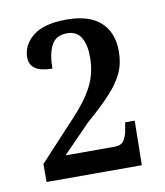

<svg xmlns="http://www.w3.org/2000/svg" viewBox="-59 -874 460 536"><g transform="rotate(-10 171.5 -605.5)"><path d="M31 -387V-438L134 -549Q173 -590 192 -627Q211 -664 211 -710Q211 -745 198.5 -765.5Q186 -786 159 -786Q127 -786 114.5 -761.5Q102 -737 102 -696Q38 -696 38 -739Q38 -774 69 -799Q100 -824 164 -824Q228 -824 260.5 -794.5Q293 -765 293 -712Q293 -678 281 -651.5Q269 -625 243 -596.5Q217 -568 173 -530L96 -451H235Q254 -451 261.5 -462.5Q269 -474 272 -490L276 -513H303L301 -387Z"/></g></svg>

Font: Noto Serif Tamil Condensed Medium
Style: Regular
Weight: 500
Width: 3
Designer: Indian Type Foundry, Tom Grace, and the Monotype Design Team
Foundry: Monotype Imaging Inc.
Version: Version 2.004; ttfautohint (v1.8.4.7-5d5b)